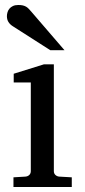

<svg xmlns="http://www.w3.org/2000/svg" viewBox="-20 -753 343 773"><path d="M34.2 0V-39.1L83 -42Q92.3 -43 98.1 -48.8Q104 -54.7 104 -64V-420.9H35.2V-456.1L157.2 -494.1H196.8V-64Q196.8 -54.7 202.9 -48.8Q209 -43 217.8 -42L269 -39.1V0ZM182.6 -550.8 30.8 -647.9Q20 -654.8 13.9 -664.6Q7.8 -674.3 7.8 -688Q7.8 -695.8 10.3 -703.9Q12.7 -711.9 18.1 -718.3Q23.4 -724.6 32.2 -728.8Q41 -732.9 53.7 -732.9Q64.5 -732.9 71.8 -731.2Q79.1 -729.5 85 -726.1Q90.8 -722.7 95.7 -717.5Q100.6 -712.4 106 -706.1L239.7 -550.8Z"/></svg>

Font: BabelStone Ogham
Style: Italic
Weight: 400
Italic angle: -30°
Designer: Andrew West
Foundry: BabelStone
Version: Version 2.02 March 14, 2022